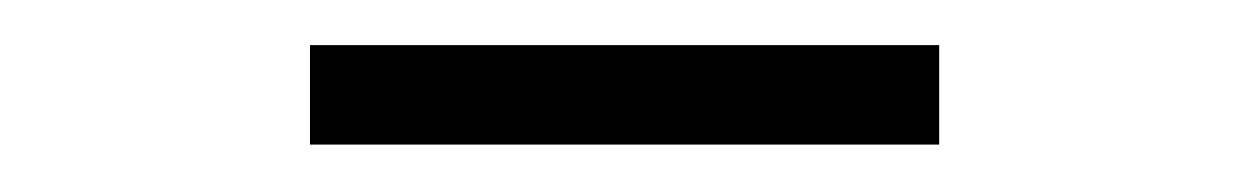

<svg xmlns="http://www.w3.org/2000/svg" viewBox="-20 -676 540 83"><path d="M114 -613.5V-656.5H386V-613.5Z"/></svg>

Font: Newsreader 9pt Light
Style: Regular
Weight: 300
Designer: Hugues Gentile
Foundry: Production Type
Version: Version 1.003